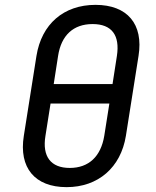

<svg xmlns="http://www.w3.org/2000/svg" viewBox="-20 -760 640 790"><path d="M254 10C384 10 477 -71 498 -201L550 -530C571 -661 504 -740 373 -740C242 -740 151 -661 130 -530L78 -201C57 -70 123 10 254 10ZM201 -414 219 -530C232 -615 282 -661 361 -661C440 -661 474 -615 461 -530L443 -414ZM267 -69C189 -69 153 -116 167 -201L188 -334H430L409 -201C395 -116 345 -69 267 -69Z"/></svg>

Font: JetBrains Mono
Style: Italic
Weight: 400
Italic angle: -9°
Monospace: yes
Designer: Philipp Nurullin, Konstantin Bulenkov
Foundry: JetBrains
Version: Version 2.305